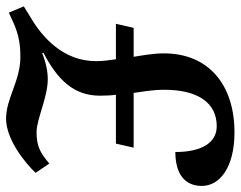

<svg xmlns="http://www.w3.org/2000/svg" viewBox="-100 -666 774 617"><g transform="rotate(90 286.5 -357.0)"><path d="M359 10C426 10 502 -52 533 -85L503 -129C469 -100 448 -88 402 -88C361 -88 290 -124 232 -124C208 -124 181 -119 148 -106L147 -110C235 -156 285 -208 285 -292C285 -310 284 -331 282 -343H439L452 -400H276C273 -424 266 -458 266 -499C266 -605 307 -667 383 -667C434 -667 466 -622 466 -534C536 -534 575 -564 575 -619C575 -677 515 -724 403 -724C250 -724 149 -641 149 -497C149 -463 156 -425 160 -400H67L54 -343H168C171 -322 174 -301 174 -279C174 -175 99 -107 32 -68L-2 -47L18 1L34 -6C77 -27 109 -36 160 -36C238 -36 293 10 359 10Z"/></g></svg>

Font: Noto Serif SemiBold
Style: Italic
Weight: 600
Italic angle: -12°
Designer: Monotype Design Team
Foundry: Monotype Imaging Inc.
Version: Version 2.014